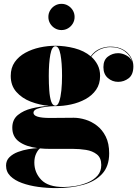

<svg xmlns="http://www.w3.org/2000/svg" viewBox="-20 -704 708 984"><path d="M227.9 -617.1Q227.9 -635.6 237 -650.8Q246.1 -666.1 261.4 -675.2Q276.6 -684.3 295.1 -684.3Q313.6 -684.3 328.8 -675.2Q344.1 -666.1 353.2 -650.8Q362.3 -635.6 362.3 -617.1Q362.3 -598.6 353.2 -583.4Q344.1 -568.1 328.8 -559Q313.6 -549.9 295.1 -549.9Q276.6 -549.9 261.4 -559Q246.1 -568.1 237 -583.4Q227.9 -598.6 227.9 -617.1ZM43 -49.5Q43 -91 71.5 -114.5Q100 -138 143.2 -148.5Q186.5 -159 230.5 -161.5Q182 -166 137.2 -183.2Q92.5 -200.5 63.8 -233Q35 -265.5 35 -315Q35 -356.5 55.5 -385.8Q76 -415 109.8 -433.5Q143.5 -452 184 -460.8Q224.5 -469.5 264 -469.5Q312.5 -469.5 361.8 -456.8Q411 -444 445 -415.5Q465 -443 492 -454Q519 -465 545 -465Q584.5 -465 610.8 -450Q637 -435 650.2 -411.8Q663.5 -388.5 663.5 -364.5Q663.5 -321.5 639.5 -303Q615.5 -284.5 585.5 -284.5Q555.5 -284.5 532.8 -304.2Q510 -324 510 -360Q510 -396.5 533.2 -414Q556.5 -431.5 585.5 -431.5Q606 -431.5 627.2 -420.2Q648.5 -409 657.5 -388.5Q649 -418.5 620 -440.5Q591 -462.5 545 -462.5Q519.5 -462.5 493.2 -451Q467 -439.5 447.5 -413.5Q468 -395.5 480.5 -371Q493 -346.5 493 -315Q493 -273.5 472.5 -244Q452 -214.5 418.2 -196Q384.5 -177.5 344.2 -168.8Q304 -160 264 -160Q260.5 -160 257 -160Q239 -159.5 214 -156.5Q189 -153.5 170.2 -146.2Q151.5 -139 151.5 -126Q151.5 -99.5 236 -99.5Q262 -99.5 299.2 -100Q336.5 -100.5 358 -100.5Q386 -100.5 417.5 -91Q449 -81.5 476.8 -60.2Q504.5 -39 522 -4Q539.5 31 539.5 82Q539.5 148.5 503.2 187.5Q467 226.5 405.5 243.2Q344 260 268 260Q221 260 175.5 253.8Q130 247.5 92.8 234Q55.5 220.5 33.2 198.5Q11 176.5 11 144.5Q11 118.5 28.5 101.5Q46 84.5 72 74.8Q98 65 125.2 60.5Q152.5 56 172.5 55Q113 47.5 78 22.2Q43 -3 43 -49.5ZM230 -315Q230 -275.5 232.5 -240.8Q235 -206 242.2 -184.2Q249.5 -162.5 264 -162.5Q276 -162.5 283.5 -184.2Q291 -206 294.5 -240.8Q298 -275.5 298 -315Q298 -382 290 -424.5Q282 -467 264 -467Q246 -467 238 -424.5Q230 -382 230 -315ZM156 129Q156 180.5 191.5 217.5Q227 254.5 306 254.5Q334 254.5 367 249Q400 243.5 430.2 230.8Q460.5 218 479.8 196.2Q499 174.5 499 141.5Q499 105 476.5 87.2Q454 69.5 420.8 64.2Q387.5 59 355 59H236.5Q209 59 185 56.5Q174.5 64 165.2 83.5Q156 103 156 129Z"/></svg>

Font: Bodoni* 72pt Fatface
Style: Regular
Weight: 900
Version: Version 2.3